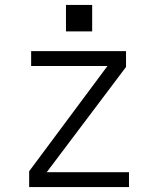

<svg xmlns="http://www.w3.org/2000/svg" viewBox="-20 -757 640 777"><path d="M98 0V-64L415 -490H106V-550H490V-486L169 -60H502V0ZM247 -737H353V-630H247Z"/></svg>

Font: Tiny ExtraLight
Style: Regular
Weight: 200
Monospace: yes
Designer: Philipp Nurullin, Konstantin Bulenkov
Foundry: JetBrains
Version: Version 2.251; ttfautohint (v1.8.4.7-5d5b)